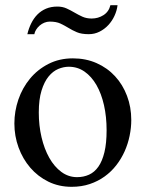

<svg xmlns="http://www.w3.org/2000/svg" viewBox="-20 -702 560 737"><path d="M431.2 -682.1H403.8Q397.9 -657.2 377.4 -644Q356.9 -630.9 332 -630.9Q312 -630.9 296.4 -637.9Q280.8 -645 265.9 -653.8Q251 -662.6 235.4 -669.7Q219.7 -676.8 200.2 -676.8Q175.8 -676.8 156.7 -668.7Q137.7 -660.6 123.5 -646.2Q109.4 -631.8 99.9 -612.5Q90.3 -593.3 85 -570.8H111.8Q113.3 -579.6 118.7 -588.1Q124 -596.7 132.1 -603.8Q140.1 -610.8 150.4 -615Q160.6 -619.1 170.9 -619.1Q195.8 -619.1 211.9 -611.6Q228 -604 242.7 -595Q257.3 -585.9 274.9 -578.4Q292.5 -570.8 320.8 -570.8Q342.8 -570.8 361.8 -580.3Q380.9 -589.8 395.5 -605.5Q410.2 -621.1 419.4 -641.1Q428.7 -661.1 431.2 -682.1ZM483.9 -241.2Q483.9 -291 467.5 -334.2Q451.2 -377.4 421.6 -409.4Q392.1 -441.4 350.8 -459.7Q309.6 -478 259.8 -478Q207.5 -478 165.8 -456.5Q124 -435.1 95 -399.9Q65.9 -364.7 50.5 -319.8Q35.2 -274.9 35.2 -228Q35.2 -179.7 51.3 -135.7Q67.4 -91.8 96.4 -58.1Q125.5 -24.4 165.8 -4.6Q206.1 15.1 254.9 15.1Q293 15.1 324.7 4.4Q356.4 -6.3 381.8 -24.7Q407.2 -43 426.5 -67.9Q445.8 -92.8 458.5 -121.3Q471.2 -149.9 477.5 -180.7Q483.9 -211.4 483.9 -241.2ZM389.2 -202.1Q389.2 -152.3 380.9 -117.9Q372.6 -83.5 357.7 -62.3Q342.8 -41 321.8 -31.5Q300.8 -22 275.9 -22Q242.7 -22 215.6 -42Q188.5 -62 169.2 -96.2Q149.9 -130.4 139.4 -175.3Q128.9 -220.2 128.9 -270Q128.9 -320.3 139.4 -354.2Q149.9 -388.2 166.5 -408.4Q183.1 -428.7 203.6 -437.3Q224.1 -445.8 244.1 -445.8Q277.8 -445.8 304.7 -427Q331.5 -408.2 350.3 -375.5Q369.1 -342.8 379.2 -298.3Q389.2 -253.9 389.2 -202.1Z"/></svg>

Font: Galatia SIL
Style: Regular
Weight: 400
Designer: Development by SIL's NRSI team
Version: Version 2.1